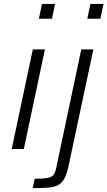

<svg xmlns="http://www.w3.org/2000/svg" viewBox="-20 -763 550 983"><path d="M195 -743 179 -667H246L262 -743ZM443 -743 427 -667H494L510 -743ZM148 -510 40 0H102L210 -510ZM158 152 147 200C274 200 308 197 332 82L458 -510H396L268 96C258 143 246 152 158 152Z"/></svg>

Font: Saira UNSAM Light Italic
Style: Regular
Weight: 300
Italic angle: -12°
Designer: Hector Gatti with collaboration of the Omnibus-Type team
Foundry: Omnibus-Type
Version: Version 0.072;PS 000.072;hotconv 1.0.88;makeotf.lib2.5.64775